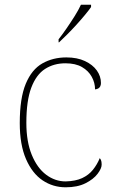

<svg xmlns="http://www.w3.org/2000/svg" viewBox="-20 -786 488 816"><path d="M259 10Q205 10 161 -19.5Q117 -49 90.5 -110Q64 -171 64 -263Q64 -369 89.5 -430Q115 -491 160 -516.5Q205 -542 262 -542Q308 -542 341 -526.5Q374 -511 391.5 -486.5Q409 -462 409 -433Q409 -425 406 -419Q403 -413 397.5 -410Q392 -407 384 -406Q384 -434 370 -459.5Q356 -485 328.5 -501Q301 -517 258 -517Q209 -517 171.5 -493Q134 -469 113 -413.5Q92 -358 92 -264Q92 -184 115 -128Q138 -72 176 -43.5Q214 -15 259 -15Q301 -16 329 -29Q357 -42 375 -64.5Q393 -87 404 -114Q409 -108 410.5 -101.5Q412 -95 412 -86Q412 -70 394.5 -47Q377 -24 343 -7Q309 10 259 10ZM229 -619Q244 -638 262 -664Q280 -690 297 -717Q314 -744 324 -766H367V-756Q358 -743 341.5 -723Q325 -703 305 -681Q285 -659 265.5 -639.5Q246 -620 231 -606H229Z"/></svg>

Font: Noto Serif Ethiopic Thin
Style: Regular
Weight: 250
Version: Version 2.102